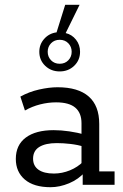

<svg xmlns="http://www.w3.org/2000/svg" viewBox="-20 -771 515 801"><path d="M191 10Q121 10 83.5 -22Q46 -54 46 -108Q46 -166 87.5 -197Q129 -228 204 -228Q235 -228 269 -223Q303 -218 336 -209L320 -199V-257Q320 -300 294 -322Q268 -344 214 -344Q181 -344 147.5 -335.5Q114 -327 84 -310L65 -368Q101 -388 143 -397.5Q185 -407 220 -407Q306 -407 350 -368.5Q394 -330 394 -254V-56H458V0H325V-63L336 -55Q308 -23 268.5 -6.5Q229 10 191 10ZM205 -47Q239 -47 272 -60.5Q305 -74 328 -98L320 -74V-179L336 -158Q304 -167 274 -170.5Q244 -174 217 -174Q170 -174 144 -158Q118 -142 118 -109Q118 -79 140.5 -63Q163 -47 205 -47ZM229 -473Q193 -473 168.5 -496.5Q144 -520 144 -555Q144 -586 164.5 -609Q185 -632 216 -636L252 -751H312L254 -633Q280 -627 297 -605.5Q314 -584 314 -555Q314 -520 289.5 -496.5Q265 -473 229 -473ZM179 -555Q179 -534 193 -519.5Q207 -505 229 -505Q251 -505 265 -519.5Q279 -534 279 -555Q279 -576 265 -590.5Q251 -605 229 -605Q207 -605 193 -590.5Q179 -576 179 -555Z"/></svg>

Font: Rokkitt SemiBold
Style: Regular
Weight: 400
Version: Version 3.103